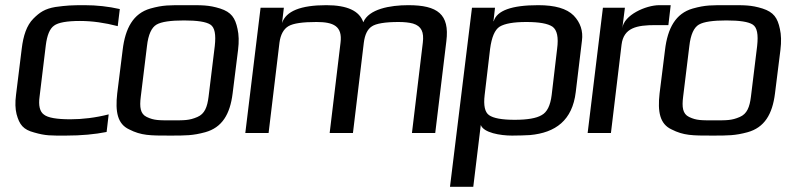

<svg xmlns="http://www.w3.org/2000/svg" viewBox="-20 -514 3038 742"><path d="M392 -4 400 -72C349 -59 299 -53 252 -53C199 -53 165 -59 150 -71C134 -82 128 -106 133 -141L157 -339C162 -378 172 -403 189 -415C205 -427 239 -433 289 -433C336 -433 385 -426 435 -413L443 -479C399 -489 353 -494 307 -494C256 -494 238 -493 194 -487C153 -480 133 -466 109 -442C83 -416 70 -376 64 -326L42 -148C38 -118 39 -93 44 -73C55 -32 70 -13 112 -2C157 11 176 10 235 10C295 10 347 5 392 -4Z M900 -321C904 -353 903 -380 898 -402C889 -445 874 -467 831 -481C786 -495 761 -494 698 -494C635 -494 611 -495 561 -481C495 -462 464 -405 454 -321L433 -153C425 -82 434 -35 479 -14C526 10 560 10 636 10C698 10 725 10 773 -3C838 -21 869 -72 879 -153ZM786 -140C781 -100 771 -74 743 -62C711 -48 691 -49 644 -49C596 -49 576 -48 547 -62C522 -74 519 -100 524 -140L548 -336C553 -381 566 -408 585 -419C604 -430 640 -435 691 -435C742 -435 776 -430 793 -419C810 -408 815 -381 810 -336Z M1558 -494C1487 -494 1405 -479 1384 -428C1369 -472 1322 -494 1241 -494C1142 -494 1085 -471 1070 -425L1077 -484H987L928 0H1018L1060 -349C1064 -380 1076 -402 1095 -413C1114 -424 1150 -429 1203 -429C1269 -429 1304 -413 1296 -349L1254 0H1344L1386 -349C1390 -380 1400 -401 1417 -412C1433 -423 1468 -429 1520 -429C1543 -429 1561 -427 1576 -423C1609 -413 1619 -390 1614 -349L1572 0H1662L1705 -355C1718 -459 1671 -494 1558 -494Z M1959 10C1986 10 2009 9 2028 8C2127 -1 2192 -49 2205 -158L2229 -357C2234 -394 2223 -427 2197 -454C2170 -481 2125 -494 2060 -494C1957 -494 1900 -473 1888 -432H1887L1893 -484H1804L1719 208H1809L1838 -31C1849 -1 1913 10 1959 10ZM2112 -147C2107 -106 2094 -80 2073 -69C2053 -57 2018 -51 1969 -51C1920 -51 1887 -57 1870 -69C1854 -80 1848 -106 1853 -147L1874 -325C1880 -370 1892 -399 1911 -411C1931 -423 1965 -429 2014 -429C2064 -429 2097 -423 2115 -411C2133 -398 2139 -370 2133 -325Z M2385 -405 2395 -484H2310L2251 0H2341L2382 -341C2390 -407 2441 -417 2513 -417H2563L2572 -494H2528C2476 -494 2391 -456 2385 -405Z M2996 -321C3000 -353 2999 -380 2994 -402C2985 -445 2970 -467 2927 -481C2882 -495 2857 -494 2794 -494C2731 -494 2707 -495 2657 -481C2591 -462 2560 -405 2550 -321L2529 -153C2521 -82 2530 -35 2575 -14C2622 10 2656 10 2732 10C2794 10 2821 10 2869 -3C2934 -21 2965 -72 2975 -153ZM2882 -140C2877 -100 2867 -74 2839 -62C2807 -48 2787 -49 2740 -49C2692 -49 2672 -48 2643 -62C2618 -74 2615 -100 2620 -140L2644 -336C2649 -381 2662 -408 2681 -419C2700 -430 2736 -435 2787 -435C2838 -435 2872 -430 2889 -419C2906 -408 2911 -381 2906 -336Z"/></svg>

Font: Gamestation Display
Style: Italic
Weight: 400
Designer: Jonas Hecksher
Foundry: Jonas Hecksher, Playtypeª, e-types AS
Version: Version 1.003